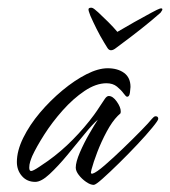

<svg xmlns="http://www.w3.org/2000/svg" viewBox="-20 -484 453 512"><path d="M226 -463Q230 -462 242 -451Q254 -440 268.5 -425.5Q283 -411 293 -399Q313 -411 338 -425Q363 -439 382.5 -449.5Q402 -460 406 -461Q413 -463 413 -459Q413 -457 411 -454.5Q409 -452 408 -450Q383 -428 357 -407.5Q331 -387 308 -370Q298 -363 290 -356.5Q282 -350 276 -350Q270 -350 266 -357L258 -370Q247 -388 237.5 -407Q228 -426 221 -442Q220 -446 218 -450.5Q216 -455 216 -459Q216 -462 219.5 -463Q223 -464 226 -463ZM230 9Q221 9 209.5 1Q198 -7 190 -17.5Q182 -28 182 -37Q182 -52 193 -77.5Q204 -103 218.5 -128Q233 -153 241 -165Q227 -153 205.5 -126.5Q184 -100 159.5 -70.5Q135 -41 112.5 -20Q90 1 74 1Q52 1 38.5 -14.5Q25 -30 25 -52Q25 -82 42 -116.5Q59 -151 86.5 -183.5Q114 -216 146.5 -243Q179 -270 210.5 -286Q242 -302 267 -302Q294 -302 311 -289.5Q328 -277 328 -252Q328 -248 326.5 -237Q325 -226 319 -226Q316 -226 309.5 -235Q303 -244 292 -253Q281 -262 264 -262Q236 -262 205.5 -241.5Q175 -221 147 -189.5Q119 -158 98 -125Q77 -92 66 -68Q63 -61 60.5 -53Q58 -45 58 -37Q58 -28 63 -28Q68 -28 84.5 -39Q101 -50 108 -55Q143 -80 174.5 -112Q206 -144 231 -178Q239 -189 246 -200Q253 -211 260 -221Q265 -228 270 -228Q281 -228 291.5 -213Q302 -198 302 -187Q302 -182 300.5 -181Q299 -180 294 -175Q279 -160 264.5 -133Q250 -106 239.5 -78.5Q229 -51 224 -32Q223 -29 222.5 -24.5Q222 -20 227 -21Q237 -24 259.5 -43.5Q282 -63 308.5 -88.5Q335 -114 356.5 -136Q378 -158 385 -167Q387 -169 389.5 -171.5Q392 -174 395 -174Q402 -174 402 -167Q402 -163 386 -143.5Q370 -124 346 -98.5Q322 -73 297 -48.5Q272 -24 253.5 -7.5Q235 9 230 9Z"/></svg>

Font: Hurricane
Style: Regular
Weight: 400
Designer: Robert E. Leuschke
Foundry: Robert E. Leuschke
Version: Version 1.010; ttfautohint (v1.8.3)